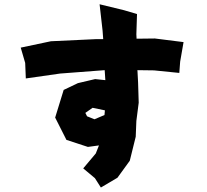

<svg xmlns="http://www.w3.org/2000/svg" viewBox="-20 -794 949 882"><path d="M405.3 -298.8 461.9 -287.1 460 -265.6 414.1 -246.1 379.9 -259.8 372.1 -275.4ZM75.2 -575.2 95.7 -504.9 98.6 -433.6 255.9 -456.1 460.9 -471.7 463.9 -425.8 417 -430.7 337.9 -412.1 272.5 -380.9 233.4 -253.9 285.2 -151.4 383.8 -119.1 434.6 -126 419.9 -88.9 362.3 -20.5 416 24.4 443.4 67.4 519.5 22.5 576.2 -55.7 603.5 -166 606.4 -238.3 617.2 -322.3 614.3 -416 611.3 -471.7 687.5 -470.7 803.7 -459 807.6 -510.7 823.2 -600.6 691.4 -617.2 607.4 -616.2 606.4 -636.7 609.4 -729.5 549.8 -747.1 437.5 -774.4 451.2 -653.3 454.1 -614.3H422.9L213.9 -604.5Z"/></svg>

Font: MaokenAssortedSans-Lite
Style: Lite
Weight: 400
Version: Version 1.400